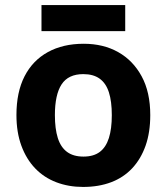

<svg xmlns="http://www.w3.org/2000/svg" viewBox="-20 -729 659 759"><path d="M574 -274Q574 -205.6 555.5 -153.1Q536.9 -100.5 502.5 -63.7Q468 -27 419 -8.5Q370 10 308.4 10Q251.2 10 202.6 -8.5Q154 -27 119 -63.5Q84 -100 64.5 -153Q45 -206 45 -274.2Q45 -364.7 77 -427.3Q109.1 -489.9 168.9 -522.9Q228.7 -556 311 -556Q388.4 -556 447.2 -523Q506 -490 540 -427.3Q574 -364.7 574 -274ZM197 -273.8Q197 -220 208.5 -183.5Q220 -147 245 -128.5Q270 -110 310 -110Q350 -110 374.5 -128.5Q399 -147 410.5 -183.5Q422 -220 422 -273.6Q422 -328 410.5 -364Q399 -400 374 -418Q349.1 -436 309.3 -436Q250 -436 223.5 -395.5Q197 -355 197 -273.8ZM475 -709V-606H144V-709Z"/></svg>

Font: Noto Sans Myanmar
Style: Regular
Weight: 400
Designer: Monotype Design Team
Foundry: Monotype Imaging Inc.
Version: Version 2.107